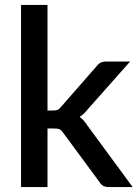

<svg xmlns="http://www.w3.org/2000/svg" viewBox="-20 -760 562 780"><path d="M173 -740H65.5V0H173V-238H199.5C209.5 -238 217 -236.9 222 -234.8C227 -232.6 232 -227.7 237 -220L384.5 -20C389.2 -12.3 394.6 -7.1 400.7 -4.3C406.9 -1.4 414.3 0 423 0H519L335.5 -249.5C330.8 -256.8 326 -263.4 321 -269.3C316 -275.1 310.2 -280.3 303.5 -285C315.5 -292.7 326.5 -303 336.5 -316L508.5 -510H411C401.7 -510 394 -508.3 388 -505C382 -501.7 376.5 -496.7 371.5 -490L228.5 -326.5C223.5 -320.2 218.7 -316 214 -314C209.3 -312 203.3 -311 196 -311H173Z"/></svg>

Font: Lato Semibold
Style: Regular
Weight: 600
Designer: Lukasz Dziedzic
Foundry: tyPoland Lukasz Dziedzic
Version: Version 2.006; 2014-01-15